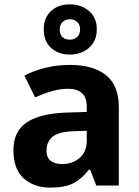

<svg xmlns="http://www.w3.org/2000/svg" viewBox="-20 -857 644 887"><path d="M301.8 -557.1Q411.6 -557.1 470.2 -509.3Q528.8 -461.4 528.8 -363.8V0H424.8L396 -74.2H392.1Q356.9 -29.8 318.1 -10Q279.3 9.8 210.9 9.8Q138.2 9.8 90.1 -32.5Q42 -74.7 42 -163.1Q42 -250 103 -291.3Q164.1 -332.5 286.1 -336.9L380.9 -339.8V-363.8Q380.9 -406.7 358.4 -426.8Q335.9 -446.8 295.9 -446.8Q256.3 -446.8 218.3 -435.5Q180.2 -424.3 142.1 -407.2L92.8 -507.8Q136.2 -530.8 190.2 -543.9Q244.1 -557.1 301.8 -557.1ZM380.9 -252.9 323.2 -251Q251 -249 222.9 -225.1Q194.8 -201.2 194.8 -162.1Q194.8 -127.9 214.8 -113.5Q234.9 -99.1 267.1 -99.1Q314.9 -99.1 347.9 -127.4Q380.9 -155.8 380.9 -208ZM303.2 -605Q249 -605 215.6 -636Q182.1 -667 182.1 -721.2Q182.1 -774.9 215.6 -805.9Q249 -836.9 303.2 -836.9Q355 -836.9 391.1 -806.2Q427.2 -775.4 427.2 -722.2Q427.2 -667.5 391.4 -636.2Q355.5 -605 303.2 -605ZM303.2 -673.8Q323.2 -673.8 336.7 -686.5Q350.1 -699.2 350.1 -721.2Q350.1 -742.7 336.7 -755.4Q323.2 -768.1 303.2 -768.1Q282.7 -768.1 269.3 -755.4Q255.9 -742.7 255.9 -721.2Q255.9 -699.2 267.8 -686.5Q279.8 -673.8 303.2 -673.8Z"/></svg>

Font: Open Sans
Style: Bold
Weight: 700
Designer: Monotype Design Team
Foundry: Monotype Imaging Inc.
Version: Version 3.000; ttfautohint (v1.8.4)